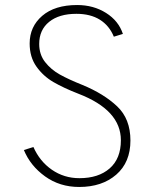

<svg xmlns="http://www.w3.org/2000/svg" viewBox="-20 -732 619 764"><path d="M75 -135 113 -147Q138 -90 186.5 -56.5Q235 -23 296 -23Q372 -23 416.5 -62Q461 -101 461 -174Q461 -294 292 -359Q233 -382 192.5 -405.5Q152 -429 125 -467Q98 -505 98 -559Q98 -626 148 -669Q198 -712 287 -712Q352 -712 402 -680.5Q452 -649 469 -597L433 -586Q415 -630 377.5 -653.5Q340 -677 284 -677Q215 -677 175.5 -645Q136 -613 136 -557Q136 -515 159.5 -485Q183 -455 218 -435.5Q253 -416 308 -394Q393 -359 446 -309Q499 -259 499 -173Q499 -86 442.5 -37Q386 12 295 12Q218 12 159.5 -30Q101 -72 75 -135Z"/></svg>

Font: Overpass Thin
Style: Regular
Weight: 100
Designer: Delve Withrington, Thomas Jockin
Foundry: Delve Fonts
Version: Version 3.000;DELV;Overpass